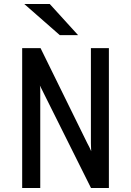

<svg xmlns="http://www.w3.org/2000/svg" viewBox="-20 -941 656 961"><path d="M91 0V-700H183L417 -224Q421 -217 427 -205Q433 -193 436.5 -184Q436 -198 435.5 -207.5Q435 -217 435 -224.5V-700H525V0H435.5L200 -472Q196 -480 190 -492.2Q184 -504.5 179.5 -513Q181.5 -501.5 181.5 -491.2Q181.5 -481 181.5 -472.5V0ZM279.5 -765 101.5 -921H229L371 -765Z"/></svg>

Font: Overpass Mono Light Medium
Style: Regular
Weight: 500
Monospace: yes
Version: Version 4.000